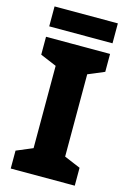

<svg xmlns="http://www.w3.org/2000/svg" viewBox="-131 -942 675 1005"><g transform="rotate(15 206.5 -439.5)"><path d="M378 -879H35V-771H378ZM380 0V-97L292 -134V-580L380 -617V-714H33V-617L121 -580V-134L33 -97V0Z"/></g></svg>

Font: Noto Sans Ethiopic ExtraBold
Style: Regular
Weight: 800
Designer: Monotype Design Team
Foundry: Monotype Imaging Inc.
Version: Version 2.102